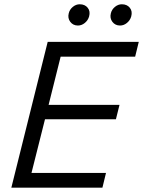

<svg xmlns="http://www.w3.org/2000/svg" viewBox="-20 -869 662 889"><path d="M454.2 0H32.5L200.8 -675H622.5L605.8 -606.7H260.8L205 -383.3H533.3L516.7 -316.7H188.3L125.8 -68.3H470.8ZM535.8 -750.8Q513.3 -750.8 500.4 -767.9Q487.5 -785 493.3 -807.5Q497.5 -825 512.1 -837.1Q526.7 -849.2 544.2 -849.2Q568.3 -849.2 581.2 -832.9Q594.2 -816.7 587.5 -792.5Q582.5 -775 567.9 -762.9Q553.3 -750.8 535.8 -750.8ZM340.8 -750.8Q318.3 -750.8 305.4 -767.9Q292.5 -785 298.3 -807.5Q302.5 -825 317.1 -837.1Q331.7 -849.2 349.2 -849.2Q373.3 -849.2 386.2 -832.9Q399.2 -816.7 392.5 -792.5Q387.5 -775 372.9 -762.9Q358.3 -750.8 340.8 -750.8Z"/></svg>

Font: Funnel Sans Light
Style: Italic
Weight: 300
Italic angle: -14.036°
Designer: NORD ID, Kristian Moeller
Foundry: Dicotype
Version: Version 1.000